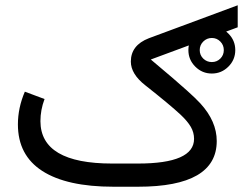

<svg xmlns="http://www.w3.org/2000/svg" viewBox="-20 -708 951 728"><path d="M750.7 -550.5Q737.3 -537.1 737.3 -518.1Q737.3 -499 750.7 -485.8Q764.2 -472.7 783.2 -472.7Q802.2 -472.7 815.4 -485.8Q828.6 -499 828.6 -518.1Q828.6 -537.1 815.4 -550.5Q802.2 -564 783.2 -564Q764.2 -564 750.7 -550.5ZM720.5 -455.3Q694.3 -481.4 694.3 -518.1Q694.3 -554.7 720.5 -580.8Q746.6 -606.9 783.2 -606.9Q819.8 -606.9 845.9 -580.8Q872.1 -554.7 872.1 -518.1Q872.1 -481.4 845.9 -455.3Q819.8 -429.2 783.2 -429.2Q746.6 -429.2 720.5 -455.3ZM148.9 -332.5Q133.3 -291 133.3 -248.5Q133.8 -87.9 405.3 -87.9H502.9Q715.8 -87.9 715.8 -181.6Q715.8 -205.6 703.6 -226.8Q691.4 -248 665 -272.9Q623.5 -311.5 531.2 -384.3Q476.1 -427.2 476.1 -474.6Q476.1 -536.6 544.4 -563L881.3 -688V-604.5L551.8 -482.4Q610.4 -433.1 633.5 -413.3Q656.7 -393.6 689.2 -364.5Q721.7 -335.4 739.7 -315.9Q801.8 -248 801.8 -173.3Q801.8 0 503.4 0H410.2Q233.4 0 140.6 -59.6Q47.9 -119.1 47.9 -236.3Q47.9 -299.3 74.2 -360.4Z"/></svg>

Font: Vazir WOL
Style: WOL
Weight: 400
Foundry: Based on Dejavu fonts, by Saber Rastikerdar
Version: Version 26.0.0